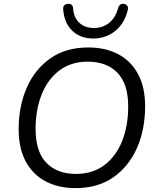

<svg xmlns="http://www.w3.org/2000/svg" viewBox="-20 -958 807 987"><path d="M368 9Q280 9 214 -26Q148 -61 112 -128.5Q76 -196 76 -294Q76 -413 118 -508Q160 -603 239.5 -658.5Q319 -714 434 -714Q523 -714 588.5 -679Q654 -644 690 -576.5Q726 -509 726 -412Q726 -292 684 -197Q642 -102 562.5 -46.5Q483 9 368 9ZM370 -64Q457 -64 517 -109.5Q577 -155 608 -233.5Q639 -312 639 -411Q639 -527 583.5 -584Q528 -641 431 -641Q345 -641 285 -595.5Q225 -550 194 -472Q163 -394 163 -295Q163 -178 218.5 -121Q274 -64 370 -64ZM460 -760Q393 -760 351.5 -800Q310 -840 305 -908Q302 -935 327 -938Q354 -941 356 -915Q359 -867 388 -840.5Q417 -814 463 -814Q508 -814 541 -840.5Q574 -867 587 -916Q594 -941 617 -938Q629 -936 635 -927Q641 -918 636 -903Q619 -836 571 -798Q523 -760 460 -760Z"/></svg>

Font: Nunito
Style: Italic
Weight: 400
Italic angle: -9°
Designer: Vernon Adams
Foundry: Vernon Adams
Version: Version 3.601; ttfautohint (v1.8.2.53-6de2)